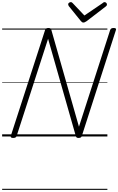

<svg xmlns="http://www.w3.org/2000/svg" viewBox="-20 -1277 1106 1797"><path d="M103 14Q75 14 81 -5L402 -996Q405 -1006 412 -1010.5Q419 -1015 433 -1015Q445 -1015 451 -1011.5Q457 -1008 460 -999L719 -91L1011 -996Q1015 -1006 1022 -1010.5Q1029 -1015 1044 -1015Q1072 -1015 1065 -996L746 -5Q743 5 736 9.5Q729 14 715 14Q704 14 698.5 10.5Q693 7 690 -2L430 -914L136 -5Q133 5 125.5 9.5Q118 14 103 14ZM959 -1257Q968 -1257 974.5 -1250Q981 -1243 981 -1236Q981 -1230 979 -1226Q977 -1222 972 -1218L791 -1079Q781 -1073 774.5 -1069.5Q768 -1066 760 -1066Q753 -1066 747.5 -1070Q742 -1074 736 -1081L623 -1221Q621 -1226 619.5 -1230Q618 -1234 618 -1237Q618 -1246 626.5 -1251.5Q635 -1257 642 -1257Q649 -1257 652.5 -1254.5Q656 -1252 661 -1247L770 -1132L938 -1246Q945 -1252 949 -1254.5Q953 -1257 959 -1257ZM0 490H985V500H0ZM0 -20H985V0H0ZM0 -505H985V-500H0ZM0 -1010H985V-1000H0Z"/></svg>

Font: Playwrite AU TAS Guides
Style: Regular
Weight: 400
Designer: Veronika Burian, José Scaglione
Foundry: TypeTogether
Version: Version 1.003